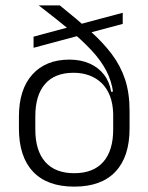

<svg xmlns="http://www.w3.org/2000/svg" viewBox="-20 -683 553 715"><path d="M256.5 12Q155.5 12 103 -43.8Q50.5 -99.5 50.5 -204.5V-249Q50.5 -350 100.5 -405.5Q150.5 -461 238.5 -461Q281 -461 314 -446.2Q347 -431.5 367.5 -404.8Q388 -378 394 -341L410.5 -343.5L401.5 -259.5Q400.5 -297 389.5 -325.5Q378.5 -354 358.8 -373.2Q339 -392.5 312.5 -402.2Q286 -412 254 -412Q184 -412 147.8 -370.2Q111.5 -328.5 111.5 -250V-201Q111.5 -122 148.5 -80Q185.5 -38 256.5 -38Q327.5 -38 364.5 -80Q401.5 -122 401.5 -201Q401.5 -223.5 401.5 -244.8Q401.5 -266 401.5 -290Q401 -304.5 401 -314.5Q401 -324.5 401.5 -338Q395.5 -382 375.8 -419.8Q356 -457.5 321.5 -494.8Q287 -532 237.8 -572.8Q188.5 -613.5 124 -663H202.5Q266 -612 314.5 -568.8Q363 -525.5 396 -481.8Q429 -438 445.8 -387.2Q462.5 -336.5 462.5 -270V-204.5Q462.5 -99.5 410 -43.8Q357.5 12 256.5 12ZM105 -505V-546.5L437 -635.5V-594Z"/></svg>

Font: Anek Gujarati Light
Style: Regular
Weight: 300
Designer: Mrunmayee Ghaisas (Gujarati), Yesha Goshar (Latin)
Foundry: Ek Type
Version: Version 1.003